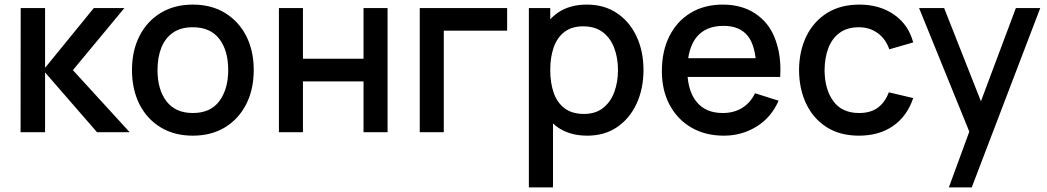

<svg xmlns="http://www.w3.org/2000/svg" viewBox="-20 -575 4552 835"><path d="M69.5 0 70 -540H176V-280L388 -540H521L297 -270L544 0H402L176 -260V0Z M818.5 15Q737.5 15 678 -21.5Q618.5 -58 586.2 -122.2Q554 -186.5 554 -270.5Q554 -355 587 -419.2Q620 -483.5 679.5 -519.2Q739 -555 818.5 -555Q899.5 -555 959 -518.5Q1018.5 -482 1051 -418Q1083.5 -354 1083.5 -270.5Q1083.5 -186 1050.8 -121.8Q1018 -57.5 958.5 -21.2Q899 15 818.5 15ZM818.5 -83.5Q896 -83.5 934.2 -135.8Q972.5 -188 972.5 -270.5Q972.5 -355 933.8 -405.8Q895 -456.5 818.5 -456.5Q766 -456.5 732 -432.8Q698 -409 681.5 -367.2Q665 -325.5 665 -270.5Q665 -185.5 704 -134.5Q743 -83.5 818.5 -83.5Z M1193 0V-540H1297.5V-319.5H1561V-540H1665.5V0H1561V-221H1297.5V0Z M1805.5 0V-540H2185.5V-441.5H1910V0Z M2534 15Q2456.5 15 2404 -22.5Q2394 -29.5 2385 -38V240H2280V-540H2373V-491.5Q2387 -506 2403.5 -518Q2455.5 -555 2532 -555Q2608 -555 2663.2 -517.8Q2718.5 -480.5 2748.5 -416.2Q2778.5 -352 2778.5 -270.5Q2778.5 -189.5 2748.8 -124.8Q2719 -60 2664.2 -22.5Q2609.5 15 2534 15ZM2519.5 -79.5Q2569.5 -79.5 2602.2 -105Q2635 -130.5 2651.2 -173.8Q2667.5 -217 2667.5 -270.5Q2667.5 -323.5 2651.2 -366.5Q2635 -409.5 2601.5 -435Q2568 -460.5 2516 -460.5Q2467 -460.5 2435.2 -436.5Q2403.5 -412.5 2388.2 -369.5Q2373 -326.5 2373 -270.5Q2373 -214.5 2388 -171.5Q2403 -128.5 2435.5 -104Q2468 -79.5 2519.5 -79.5Z M3128 15Q3047.5 15 2986.8 -20.2Q2926 -55.5 2892.2 -118.8Q2858.5 -182 2858.5 -265.5Q2858.5 -354 2891.8 -419Q2925 -484 2984.5 -519.5Q3044 -555 3123 -555Q3205.5 -555 3263.5 -516.8Q3321.5 -478.5 3347.8 -414Q3374 -349.5 3374 -273Q3374 -257 3373 -240.5H2970.5Q2976.5 -173 3009 -132.5Q3048.5 -83.5 3123 -83.5Q3172 -83.5 3207.8 -105.8Q3243.5 -128 3263.5 -169.5L3366 -137Q3334.5 -64.5 3270.5 -24.8Q3206.5 15 3128 15ZM3266 -322Q3259 -383.5 3233 -417.5Q3198 -462.5 3127 -462.5Q3048.5 -462.5 3009 -413Q2981.5 -378.5 2973 -322Z M3716 15Q3633 15 3575 -22Q3517 -59 3486.2 -123.5Q3455.5 -188 3455 -270Q3455.5 -353.5 3487 -417.8Q3518.5 -482 3577 -518.5Q3635.5 -555 3717.5 -555Q3806 -555 3868.8 -511Q3931.5 -467 3951.5 -390.5L3847.5 -360.5Q3832 -406 3796.8 -431.2Q3761.5 -456.5 3716 -456.5Q3664.5 -456.5 3631.5 -432.2Q3598.5 -408 3582.5 -366Q3566.5 -324 3566 -270Q3566.5 -186.5 3604.2 -135Q3642 -83.5 3716 -83.5Q3766.5 -83.5 3797.8 -106.8Q3829 -130 3845.5 -173.5L3951.5 -148.5Q3925 -69.5 3864 -27.2Q3803 15 3716 15Z M4106.5 240 4195.5 -2.5 3977 -540H4086L4246 -134.5L4398 -540H4504L4206 240Z"/></svg>

Font: Cns Manrope SemBd
Style: Regular
Weight: 600
Designer: Mikhail Sharanda
Foundry: Mikhail Sharanda
Version: Version 4.504